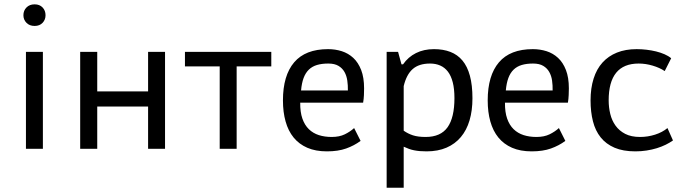

<svg xmlns="http://www.w3.org/2000/svg" viewBox="-20 -686 3146 885"><path d="M87.9 0ZM99.6 -446.8H177.7V0H99.6ZM87.9 -615.7Q87.9 -637.2 102.1 -651.6Q116.2 -666 139.6 -666Q162.6 -666 176.3 -651.6Q189.9 -637.2 189.9 -615.7Q189.9 -595.2 176.3 -580.8Q162.6 -566.4 139.6 -566.4Q116.2 -566.4 102.1 -580.8Q87.9 -595.2 87.9 -615.7Z M662.6 -194.8H428.2V0H349.6V-446.8H428.2V-264.6H662.6V-446.8H740.7V0H662.6Z M1230.5 -379.9H1070.8V0H992.7V-379.9H832.5V-446.8H1230.5Z M1284.2 0ZM1642.1 -36.6Q1612.3 -14.6 1575.4 -1.5Q1538.6 11.7 1486.8 11.7Q1434.6 11.7 1396.5 -4.9Q1358.4 -21.5 1333.5 -52Q1308.6 -82.5 1296.4 -126Q1284.2 -169.4 1284.2 -223.1Q1284.2 -337.9 1335.9 -398.7Q1387.7 -459.5 1492.2 -459.5Q1525.4 -459.5 1555.4 -450Q1585.4 -440.4 1608.4 -419.2Q1631.3 -397.9 1644.8 -363.3Q1658.2 -328.6 1658.2 -278.8Q1658.2 -265.6 1657.5 -247.8Q1656.7 -230 1653.8 -212.9H1363.8Q1363.3 -169.4 1373.8 -139.4Q1384.3 -109.4 1403.6 -90.6Q1422.9 -71.8 1449.7 -63.2Q1476.6 -54.7 1508.8 -54.7Q1544.4 -54.7 1569.3 -66.9Q1594.2 -79.1 1612.3 -95.7ZM1583.5 -269Q1584 -292.5 1580.8 -314.7Q1577.6 -336.9 1567.9 -354.2Q1558.1 -371.6 1540.3 -382.3Q1522.5 -393.1 1493.2 -393.1Q1463.4 -393.1 1441.2 -386.5Q1418.9 -379.9 1403.6 -365Q1388.2 -350.1 1379.4 -326.4Q1370.6 -302.7 1367.7 -269Z M1762.2 0ZM1762.2 -446.8H1814.9L1830.6 -389.6H1837.9Q1861.3 -423.3 1897.5 -441.4Q1933.6 -459.5 1980.5 -459.5Q2022.9 -459.5 2055.9 -446.8Q2088.9 -434.1 2111.6 -407Q2134.3 -379.9 2146 -336.7Q2157.7 -293.5 2157.7 -232.9Q2157.7 -176.3 2144.3 -131.1Q2130.9 -85.9 2104.2 -54.2Q2077.6 -22.5 2038.1 -5.4Q1998.5 11.7 1946.3 11.7Q1929.2 11.7 1915.3 10.5Q1901.4 9.3 1888.9 6.8Q1876.5 4.4 1865 0.2Q1853.5 -3.9 1840.8 -9.8V179.2H1762.2ZM1962.4 -393.1Q1911.1 -393.1 1882.3 -367.7Q1853.5 -342.3 1840.8 -289.1V-83.5Q1860.4 -69.8 1883.3 -62.3Q1906.2 -54.7 1941.9 -54.7Q2011.2 -54.7 2043 -99.4Q2074.7 -144 2074.7 -233.9Q2074.7 -276.4 2066.9 -306.6Q2059.1 -336.9 2044.4 -356Q2029.8 -375 2009 -384Q1988.3 -393.1 1962.4 -393.1Z M2228 0ZM2585.9 -36.6Q2556.2 -14.6 2519.3 -1.5Q2482.4 11.7 2430.7 11.7Q2378.4 11.7 2340.3 -4.9Q2302.2 -21.5 2277.3 -52Q2252.4 -82.5 2240.2 -126Q2228 -169.4 2228 -223.1Q2228 -337.9 2279.8 -398.7Q2331.5 -459.5 2436 -459.5Q2469.2 -459.5 2499.3 -450Q2529.3 -440.4 2552.2 -419.2Q2575.2 -397.9 2588.6 -363.3Q2602.1 -328.6 2602.1 -278.8Q2602.1 -265.6 2601.3 -247.8Q2600.6 -230 2597.7 -212.9H2307.6Q2307.1 -169.4 2317.6 -139.4Q2328.1 -109.4 2347.4 -90.6Q2366.7 -71.8 2393.6 -63.2Q2420.4 -54.7 2452.6 -54.7Q2488.3 -54.7 2513.2 -66.9Q2538.1 -79.1 2556.2 -95.7ZM2527.3 -269Q2527.8 -292.5 2524.7 -314.7Q2521.5 -336.9 2511.7 -354.2Q2502 -371.6 2484.1 -382.3Q2466.3 -393.1 2437 -393.1Q2407.2 -393.1 2385 -386.5Q2362.8 -379.9 2347.4 -365Q2332 -350.1 2323.2 -326.4Q2314.5 -302.7 2311.5 -269Z M2702.1 0ZM3082 -38.6Q3067.4 -28.3 3048.6 -19Q3029.8 -9.8 3007.6 -2.9Q2985.4 3.9 2960.4 7.8Q2935.5 11.7 2908.7 11.7Q2852.1 11.7 2812.7 -5.1Q2773.4 -22 2748.8 -52.7Q2724.1 -83.5 2713.1 -127Q2702.1 -170.4 2702.1 -223.1Q2702.1 -279.3 2716.1 -323.5Q2730 -367.7 2757.1 -397.7Q2784.2 -427.7 2823.7 -443.6Q2863.3 -459.5 2914.6 -459.5Q2937 -459.5 2960 -456.8Q2982.9 -454.1 3003.9 -449Q3024.9 -443.8 3043 -436Q3061 -428.2 3073.7 -417.5L3043.9 -358.4Q3020.5 -374 2988.3 -383.5Q2956.1 -393.1 2923.8 -393.1Q2785.6 -393.1 2785.6 -223.1Q2785.6 -190.9 2793 -160.6Q2800.3 -130.4 2817.4 -106.7Q2834.5 -83 2862.1 -68.8Q2889.6 -54.7 2930.2 -54.7Q2965.8 -54.7 2999.5 -65.4Q3033.2 -76.2 3056.6 -95.7Z"/></svg>

Font: PT Astra Sans
Style: Regular
Weight: 400
Designer: A.Korolkova, I. Chaeva
Foundry: ParaType Ltd
Version: Version 1.001; ttfautohint (v1.6)